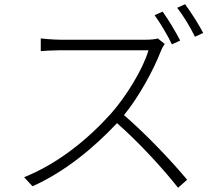

<svg xmlns="http://www.w3.org/2000/svg" viewBox="-20 -858 1040 909"><path d="M833 -666C812 -708 775 -768 750 -803L712 -786C739 -749 775 -688 794 -648ZM727 -676C714 -672 695 -670 669 -670H264C233 -670 179 -675 173 -676V-616C177 -617 232 -620 264 -620H683C657 -530 576 -400 507 -322C399 -201 255 -83 94 -19L134 24C289 -46 424 -158 534 -275C639 -183 755 -56 823 31L866 -7C797 -90 676 -219 567 -313C639 -401 707 -527 742 -617C745 -626 755 -644 760 -650ZM819 -821C848 -784 881 -729 903 -684L942 -702C922 -741 883 -802 856 -838Z"/></svg>

Font: Noto Sans Japanese Light
Style: Regular
Weight: 300
Designer: Ryoko NISHIZUKA (kana & ideographs); Paul D. Hunt (Latin, Greek & Cyrillic); Wenlong ZHANG (bopomofo); Sandoll Communica
Foundry: Adobe Systems Incorporated
Version: Version 1.000;PS 1;hotconv 1.0.78;makeotf.lib2.5.61930